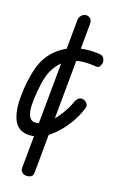

<svg xmlns="http://www.w3.org/2000/svg" viewBox="-84 -525 447 726"><g transform="rotate(10 139.0 -162.0)"><path d="M75 157Q62 157 54.5 149Q47 141 49 130L157 -453Q159 -467 167.5 -474Q176 -481 185 -481Q195 -481 202.5 -473.5Q210 -466 207 -449L100 132Q99 139 95.5 148Q92 157 75 157ZM67 4Q31 4 11.5 -17Q-8 -38 -8 -86Q-8 -109 -1 -144.5Q6 -180 18.5 -216Q31 -252 47 -276Q77 -320 130.5 -341Q184 -362 259 -346Q272 -343 276.5 -336.5Q281 -330 281 -319Q281 -312 275 -303Q269 -294 259 -296Q191 -313 152 -298Q113 -283 87 -245Q74 -226 64 -194.5Q54 -163 48 -134Q42 -105 42 -94Q42 -69 49.5 -58Q57 -47 75 -47Q94 -47 113.5 -58.5Q133 -70 150.5 -87Q168 -104 181 -121.5Q194 -139 200 -151Q204 -159 213 -164.5Q222 -170 233 -165Q241 -161 246 -152.5Q251 -144 246 -135Q231 -103 202.5 -71Q174 -39 138.5 -17.5Q103 4 67 4Z"/></g></svg>

Font: Edu QLD Beginners
Style: Regular
Weight: 400
Designer: Tina and Corey Anderson
Foundry: Google for Education
Version: Version 1.001